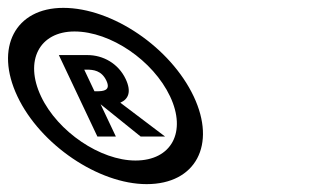

<svg xmlns="http://www.w3.org/2000/svg" viewBox="-312 -860 826 488"><path d="M-267.7 -615C-209.6 -492 -61.3 -392 60.7 -392C185.7 -392 238.4 -492 180.3 -615C121.6 -739 -26.1 -840 -151.1 -840C-273.1 -840 -326.4 -739 -267.7 -615ZM-207.7 -615C-250.8 -706 -211.7 -780 -122.7 -780C-30.7 -780 77.2 -706 120.3 -615C162.8 -525 124.3 -452 32.3 -452C-56.7 -452 -165.2 -525 -207.7 -615ZM-162.4 -720 -64.5 -513H-17.5L-56.3 -595L45.5 -513H107.5L-6.2 -599C14.6 -608 22.6 -627 7.5 -659C-11.4 -699 -50.4 -720 -89.4 -720ZM-71.9 -628 -97.9 -683H-91.9C-74.9 -683 -53.9 -681 -41.6 -655C-29.8 -630 -48.9 -628 -65.9 -628Z"/></svg>

Font: Hussar
Style: BdOpOblFive
Weight: 700
Foundry: Cannot Into Space Fonts
Version: Version 2.00